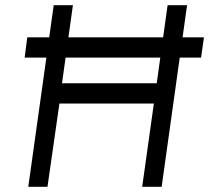

<svg xmlns="http://www.w3.org/2000/svg" viewBox="-20 -720 806 740"><path d="M89 0H163L209 -321H573L528 0H603L701 -700H626L584 -399H219L261 -700H187ZM75 -498H755L766 -576H85Z"/></svg>

Font: Unageo
Style: Regular-Italic
Weight: 400
Designer: Richard Sepsi
Foundry: Richard Sepsi
Version: Version 2.000